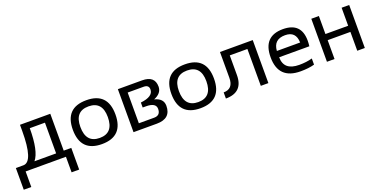

<svg xmlns="http://www.w3.org/2000/svg" viewBox="-19 -1242 4245 2151"><g transform="rotate(-20 2103.5 -166.5)"><path d="M221.7 -73.2H480V-439.5H299.3Q299.3 -166.5 221.7 -73.2ZM0 185.5V-73.2H89.8Q209 -73.2 209 -439.5V-512.7H570.3V-73.2H660.6V185.5H570.3V0H89.8V185.5Z M746.1 -256.3Q746.1 -517.6 1000 -517.6Q1253.9 -517.6 1253.9 -256.3Q1253.9 4.9 1000 4.9Q747.1 4.9 746.1 -256.3ZM1000 -68.4Q1163.6 -68.4 1163.6 -258.3Q1163.6 -444.3 1000 -444.3Q836.4 -444.3 836.4 -258.3Q836.4 -68.4 1000 -68.4Z M1648.4 -73.2Q1724.6 -73.2 1724.6 -151.4Q1724.6 -224.6 1606 -224.6H1566.9V-283.7Q1718.3 -300.8 1718.3 -385.7Q1718.3 -439.5 1655.8 -439.5H1466.3V-73.2ZM1376 0V-512.7H1664.1Q1814.5 -512.7 1814.5 -384.3Q1814.5 -304.7 1718.8 -266.1Q1823.2 -240.2 1823.2 -152.8Q1823.2 0 1653.8 0Z M1920.9 -256.3Q1920.9 -517.6 2174.8 -517.6Q2428.7 -517.6 2428.7 -256.3Q2428.7 4.9 2174.8 4.9Q1921.9 4.9 1920.9 -256.3ZM2174.8 -68.4Q2338.4 -68.4 2338.4 -258.3Q2338.4 -444.3 2174.8 -444.3Q2011.2 -444.3 2011.2 -258.3Q2011.2 -68.4 2174.8 -68.4Z M2477.5 -73.2Q2593.3 -73.2 2593.3 -205.1V-512.7H2983.9V0H2893.6V-439.5H2683.6V-205.1Q2683.6 0 2477.5 0Z M3341.8 -512.7Q3560.5 -512.7 3560.5 -296.4Q3560.5 -265.6 3556.2 -230.5H3196.3Q3196.3 -73.2 3379.9 -73.2Q3467.3 -73.2 3535.2 -92.8V-19.5Q3467.3 0 3370.1 0Q3106 0 3106 -262.2Q3106 -512.7 3341.8 -512.7ZM3196.3 -305.7H3473.6Q3470.7 -440.4 3341.8 -440.4Q3205.1 -440.4 3196.3 -305.7Z M3682.1 0V-512.7H3772.5V-297.9H4043.5V-512.7H4133.8V0H4043.5V-224.6H3772.5V0Z"/></g></svg>

Font: Voltera
Style: Regular
Weight: 400
Designer: Bernd Montag
Version: Version 1.301